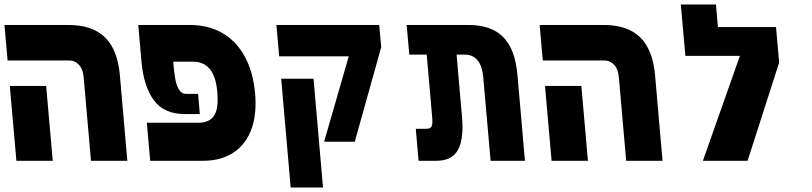

<svg xmlns="http://www.w3.org/2000/svg" viewBox="-22 -721 3642 861"><path d="M286.5 -450H12L-2 -609H286Q392 -609 448.8 -553.5Q505.5 -498 515.5 -384.5L549 0H386L353 -376Q350 -411 332 -430.5Q314 -450 286.5 -450ZM22 -335.5H185L214.5 0H51.5Z M636.5 -170.5H866.5Q910.5 -170.5 932.2 -194.8Q954 -219 954 -275Q954 -290.5 952.5 -307.5Q946.5 -378.5 918.8 -411.5Q891 -444.5 844 -444.5H755L755.5 -437.5Q756.5 -429.5 756.5 -425Q760 -389 764.5 -364Q769 -339 780.5 -319.5Q792 -300 813 -300H866.5L874 -209.5H806.5Q714 -209.5 668.2 -271Q622.5 -332.5 612.5 -444L598 -609H830Q912.5 -609 975.2 -572.8Q1038 -536.5 1075.8 -467.2Q1113.5 -398 1122 -301Q1124 -281 1124 -257.5Q1124 -176.5 1095.8 -118.8Q1067.5 -61 1014.8 -30.5Q962 0 889 0H651.5Z M1542 -468.5H1230L1217.5 -609H1678.5L1687.5 -509.5L1569 -85.5H1431.5ZM1239 -368H1384L1426.5 120H1281.5Z M2065 -476H2025.5L2049.5 -201Q2052 -172 2052 -151Q2052 -74.5 2024 -37.2Q1996 0 1934 0H1855L1842.5 -143.5H1889Q1904.5 -143.5 1910.8 -150.2Q1917 -157 1917 -175Q1917 -184.5 1916.5 -190.5L1891.5 -476H1813.5L1801.5 -609H2079Q2180.5 -609 2234.2 -555.2Q2288 -501.5 2298.5 -385L2332 0H2178L2145 -376Q2140.5 -426 2119 -451Q2097.5 -476 2065 -476Z M2686.5 -450H2412L2398 -609H2686Q2792 -609 2848.8 -553.5Q2905.5 -498 2915.5 -384.5L2949 0H2786L2753 -376Q2750 -411 2732 -430.5Q2714 -450 2686.5 -450ZM2422 -335.5H2585L2614.5 0H2451.5Z M3458 -599.5 3472 -440.5 3330.5 0H3130L3296 -470.5H3051.5L3031 -701H3188.5L3197.5 -599.5Z"/></svg>

Font: JuliaMono Black
Style: Italic
Weight: 900
Italic angle: -9°
Monospace: yes
Designer: cormullion
Foundry: corm
Version: Version 0.057; ttfautohint (v1.8.4)